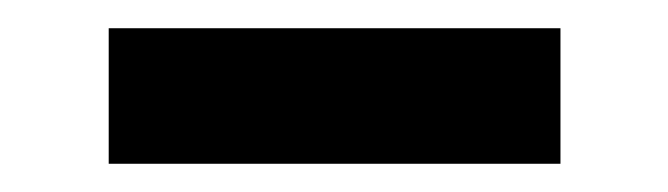

<svg xmlns="http://www.w3.org/2000/svg" viewBox="-20 -366 473 136"><path d="M57 -250H377V-346H57Z"/></svg>

Font: Unageo
Style: Medium
Weight: 500
Designer: Richard Sepsi
Foundry: Richard Sepsi
Version: Version 2.000